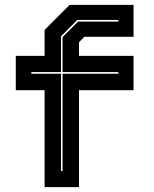

<svg xmlns="http://www.w3.org/2000/svg" viewBox="-20 -770 632 790"><path d="M163.5 0V-399H45V-540H163.5V-647L266.5 -750H529.5V-618.5H327L305 -596V-540H529.5V-399H305V0ZM231 -66H237.5V-466.5H467V-473.5H237.5V-617.5L301 -681H467V-688H298L231 -620.5V-473.5H109V-466.5H231Z"/></svg>

Font: Tourney Expanded ExtraBold
Style: Regular
Weight: 800
Width: 7
Designer: Tyler Finck
Foundry: Etcetera Type Co
Version: Version 1.010; ttfautohint (v1.8.3)